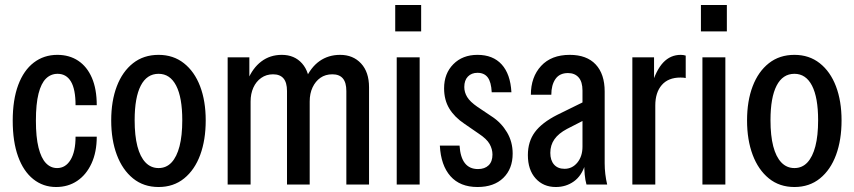

<svg xmlns="http://www.w3.org/2000/svg" viewBox="-20 -740 3426 770"><path d="M205 10Q153 10 113.5 -21.5Q74 -53 52.5 -112.5Q31 -172 31 -256Q31 -340 53 -399Q75 -458 115.5 -489Q156 -520 210 -520Q258 -520 293.5 -496.5Q329 -473 348.5 -428Q368 -383 368 -318H283Q283 -382 264.5 -413Q246 -444 211 -444Q184 -444 164.5 -425Q145 -406 134.5 -364.5Q124 -323 124 -256Q124 -190 134.5 -148Q145 -106 164 -86Q183 -66 209 -66Q243 -66 263 -99Q283 -132 283 -192H368Q368 -130 347 -84.5Q326 -39 289.5 -14.5Q253 10 205 10Z M616 10Q556 10 513.5 -24.5Q471 -59 448.5 -119Q426 -179 426 -257Q426 -335 448.5 -394Q471 -453 513.5 -486.5Q556 -520 616 -520Q675 -520 717.5 -486.5Q760 -453 782.5 -394Q805 -335 805 -257Q805 -179 783 -119Q761 -59 718.5 -24.5Q676 10 616 10ZM616 -66Q647 -66 668 -88.5Q689 -111 700 -153.5Q711 -196 711 -258Q711 -349 686.5 -396.5Q662 -444 616 -444Q569 -444 544.5 -396.5Q520 -349 520 -258Q520 -196 531 -153.5Q542 -111 563.5 -88.5Q585 -66 616 -66Z M893 0V-510H980V-414H985V0ZM1131 0V-375Q1131 -409 1117 -425.5Q1103 -442 1075 -442Q1048 -442 1027.5 -427.5Q1007 -413 996 -388.5Q985 -364 985 -333L973 -418Q993 -467 1028 -493.5Q1063 -520 1110 -520Q1161 -520 1191.5 -485.5Q1222 -451 1222 -390V0ZM1369 0V-375Q1369 -409 1355 -425.5Q1341 -442 1313 -442Q1285 -442 1265 -428Q1245 -414 1233.5 -389.5Q1222 -365 1222 -333L1204 -420Q1226 -470 1261.5 -495Q1297 -520 1344 -520Q1396 -520 1428 -485.5Q1460 -451 1460 -390V0Z M1571 0V-510H1663V0ZM1565 -614V-720H1669V-614Z M1895 10Q1825 10 1786.5 -33.5Q1748 -77 1744 -156H1823Q1826 -109 1844.5 -85.5Q1863 -62 1897 -62Q1924 -62 1939.5 -77Q1955 -92 1955 -120Q1955 -142 1943.5 -162.5Q1932 -183 1900 -204L1842 -244Q1803 -270 1782 -304.5Q1761 -339 1761 -386Q1761 -445 1798 -482.5Q1835 -520 1895 -520Q1957 -520 1992 -481.5Q2027 -443 2031 -370H1952Q1950 -411 1936 -429.5Q1922 -448 1895 -448Q1871 -448 1856.5 -433Q1842 -418 1842 -391Q1842 -370 1853.5 -351Q1865 -332 1894 -312L1955 -271Q1991 -247 2013.5 -209Q2036 -171 2036 -124Q2036 -63 1998.5 -26.5Q1961 10 1895 10Z M2332 0Q2327 -18 2325 -39.5Q2323 -61 2323 -85H2316V-377Q2316 -412 2300.5 -429.5Q2285 -447 2258 -447Q2224 -447 2207.5 -423Q2191 -399 2191 -360H2109Q2109 -431 2150 -475.5Q2191 -520 2265 -520Q2333 -520 2369 -481.5Q2405 -443 2405 -373V-85Q2405 -64 2407.5 -42.5Q2410 -21 2415 0ZM2209 10Q2159 10 2128 -24.5Q2097 -59 2097 -118Q2097 -172 2125 -210Q2153 -248 2214 -279L2336 -339V-265L2254 -223Q2220 -205 2203.5 -181.5Q2187 -158 2187 -127Q2187 -97 2202 -80Q2217 -63 2244 -63Q2275 -63 2295.5 -88Q2316 -113 2316 -152L2327 -81Q2313 -35 2281.5 -12.5Q2250 10 2209 10Z M2516 0V-510H2603V-397H2608V0ZM2608 -317 2592 -394Q2611 -459 2640 -489.5Q2669 -520 2710 -520Q2721 -520 2730 -517V-427Q2727 -428 2721.5 -428.5Q2716 -429 2709 -429Q2660 -429 2634 -399Q2608 -369 2608 -317Z M2797 0V-510H2889V0ZM2791 -614V-720H2895V-614Z M3166 10Q3106 10 3063.5 -24.5Q3021 -59 2998.5 -119Q2976 -179 2976 -257Q2976 -335 2998.5 -394Q3021 -453 3063.5 -486.5Q3106 -520 3166 -520Q3225 -520 3267.5 -486.5Q3310 -453 3332.5 -394Q3355 -335 3355 -257Q3355 -179 3333 -119Q3311 -59 3268.5 -24.5Q3226 10 3166 10ZM3166 -66Q3197 -66 3218 -88.5Q3239 -111 3250 -153.5Q3261 -196 3261 -258Q3261 -349 3236.5 -396.5Q3212 -444 3166 -444Q3119 -444 3094.5 -396.5Q3070 -349 3070 -258Q3070 -196 3081 -153.5Q3092 -111 3113.5 -88.5Q3135 -66 3166 -66Z"/></svg>

Font: Instrument Sans Condensed Medium
Style: Regular
Weight: 500
Width: 3
Designer: Rodrigo Fuenzalida
Foundry: fragTYPE
Version: Version 1.000;gftools[0.9.28]